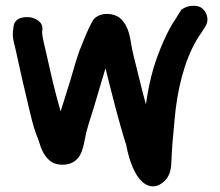

<svg xmlns="http://www.w3.org/2000/svg" viewBox="-20 -574 768 669"><path d="M612.1 -540.2C604.2 -529.4 604.1 -527.8 594.2 -511.7C564 -470 532 -393.5 515.1 -337.2C503.5 -298.7 495 -256 488.4 -210.4C481.4 -235.7 474.5 -261.9 468.5 -286.7L453.4 -348C447.6 -370.1 443.2 -388.5 439.3 -407.7C434 -431.9 432.9 -480.6 398.2 -510.8C378.9 -527.7 333.1 -534 307.5 -508.1C306.3 -506.9 304.7 -504.8 303.7 -503C287.5 -475 274.8 -442 263.1 -412.6C248.8 -380.1 234.8 -325.9 224.9 -293.5C214 -256.7 202.4 -223 191.3 -185.8C181.3 -220.7 171 -259.2 164.8 -285.5L152.9 -336.6C149 -354.2 145 -371.8 141.4 -387.9C134.7 -418.2 127.3 -442.4 126.8 -462.7L127.3 -467C132.8 -499.7 99.8 -511.5 86.1 -513.5C73.6 -515.4 31.2 -518.1 27 -480L26.2 -473.4C21.6 -446.6 28.4 -425.9 32.8 -408.6C49.9 -328.3 64 -268.6 83.8 -185.3C96.2 -134.1 99.9 -121.4 113.5 -87.5C119.8 -72.5 125 -35.5 157.6 -11.1C170.4 -1.5 191.5 1.3 207.4 -0.5C260.9 -6.7 268.6 -54.2 275.4 -87.3C283.6 -132.2 294.8 -158.6 308.2 -203.6L326.4 -265.5C332.5 -285.6 339.8 -311.1 347.6 -336C369.5 -248.7 392.9 -152.8 420.2 -67.4C420.2 -67.4 442 70.1 509.8 75.2C519.2 75.9 527.4 74 536.6 69C576.4 46.5 576.2 8.4 577.4 -14.8C579.6 -65 582 -90.4 587.7 -149.8C596.4 -261.1 622.6 -361.8 664.8 -434C673.3 -448.7 683.7 -462 694.8 -480.7C712 -506 699 -536.6 680 -548C667.7 -555.3 637.1 -559 612.1 -540.2Z"/></svg>

Font: Take Off
Style: YouHoser
Weight: 400
Foundry: Cannot Into Space Fonts
Version: Version 0.89